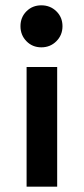

<svg xmlns="http://www.w3.org/2000/svg" viewBox="-20 -537 315 722"><path d="M135.5 -517Q169 -517 192 -494.5Q215 -472 215 -438.5Q215 -405 192 -382Q169 -359 135.5 -359Q102 -359 79.5 -382Q57 -405 57 -438.5Q57 -472 79.5 -494.5Q102 -517 135.5 -517ZM195 165H80V-285H195Z"/></svg>

Font: Hind Mysuru SemiBold
Style: Regular
Weight: 600
Designer: Manushi Parikh, Hitesh Malaviya
Foundry: Indian Type Foundry
Version: Version 0.703;PS 1.0;hotconv 1.0.86;makeotf.lib2.5.63406